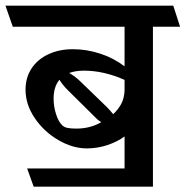

<svg xmlns="http://www.w3.org/2000/svg" viewBox="-45 -600 668 691"><path d="M603 -503.9H505.4V71.8H76.2L52.7 6.3H403.3V-108.9Q376.5 -89.4 340.8 -77.6Q305.2 -65.9 267.1 -65.9Q216.8 -65.9 165.3 -95.7Q113.8 -125.5 80.3 -174.6Q46.9 -223.6 46.9 -277.3Q46.9 -320.8 68.6 -353.8Q90.3 -386.7 129.2 -404.8Q168 -422.9 217.3 -422.9Q266.6 -422.9 314.9 -407.2Q363.3 -391.6 403.3 -361.3V-503.9H1L-25.4 -579.6H578.6ZM403.3 -273.9V-312.5Q328.6 -345.7 257.3 -345.7Q226.6 -345.7 204.1 -337.4Q228 -323.2 244.6 -306.6L337.9 -216.3Q353 -201.2 362.3 -189Q380.9 -206.5 391.4 -226.3Q401.9 -246.1 403.3 -273.9ZM319.3 -160.2Q307.1 -168 300.8 -174.8L199.7 -274.9Q180.7 -293.5 168.9 -313Q147.9 -287.6 147.9 -245.1Q147.9 -216.3 156.7 -189.2Q165.5 -162.1 178.2 -149.9Q185.5 -142.1 198 -139.6Q210.4 -137.2 229.5 -137.2Q279.8 -137.2 319.3 -160.2Z"/></svg>

Font: Vesper Libre Medium
Style: Regular
Weight: 500
Designer: Robert Keller & Kimya Gandhi
Foundry: Mota Italic
Version: Version 1.058